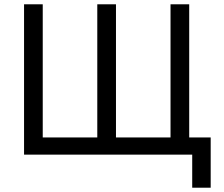

<svg xmlns="http://www.w3.org/2000/svg" viewBox="-20 -720 1043 894"><path d="M92 -700H179V-80H433V-700H520V-80H774V-700H861V-80H961V154H875V0H92Z"/></svg>

Font: NT Somic
Style: Regular
Weight: 400
Designer: Ravid Balaliev — lead type designer, mastering
Michael Voronin — secret advisor, marketing
Ivan Kovalenko — best boy
Foundry: NT Type
Version: Version 0.7